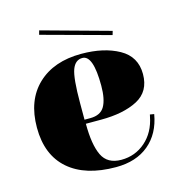

<svg xmlns="http://www.w3.org/2000/svg" viewBox="-98 -713 739 807"><g transform="rotate(-15 271.5 -309.5)"><path d="M501 -158 503 -167 521 -164Q507 -82 452 -36Q397 10 309 10Q176 10 103 -53.5Q30 -117 30 -236Q30 -355 100 -421.5Q170 -488 290 -488Q388 -488 453.5 -451.5Q519 -415 519 -339Q519 -263 458 -231Q397 -199 299 -199H233Q233 -108 255.5 -61Q278 -14 338.5 -14Q399 -14 443.5 -53Q488 -92 501 -158ZM232 -289V-217H257Q302 -217 319.5 -247.5Q337 -278 337 -337Q337 -470 290 -470Q259 -470 245.5 -434Q232 -398 232 -289ZM140 -611 145 -629 443 -547 438 -530Z"/></g></svg>

Font: Elsie Swash Caps Black
Style: Regular
Weight: 900
Designer: Alejandro Inler
Foundry: Alejandro Inler
Version: 1.003